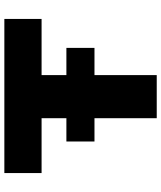

<svg xmlns="http://www.w3.org/2000/svg" viewBox="51 -791 740 882"><g transform="rotate(-90 421.0 -350.0)"><path d="M212 -286V-415H642V-286ZM319 0V-529H67V-700H775V-529H517V0Z"/></g></svg>

Font: Lexend Giga ExtraBold
Style: Regular
Weight: 800
Designer: Bonnie Shaver-Troup, Thomas Jockin
Foundry: Lexend
Version: Version 1.007